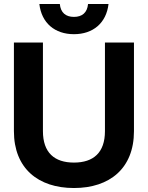

<svg xmlns="http://www.w3.org/2000/svg" viewBox="-20 -934 744 966"><path d="M352 12C532 12 654 -87 654 -274V-720H508V-274C508 -166 450 -116 352 -116C254 -116 196 -166 196 -274V-720H50V-274C50 -87 172 12 352 12ZM178 -914C189 -818 256 -762 352 -762C448 -762 515 -818 526 -914H423C419 -870 393 -849 352 -849C311 -849 285 -870 281 -914Z"/></svg>

Font: Aspekta 650
Style: Regular
Weight: 650
Designer: Ivo Dolenc
Version: Version 2.000